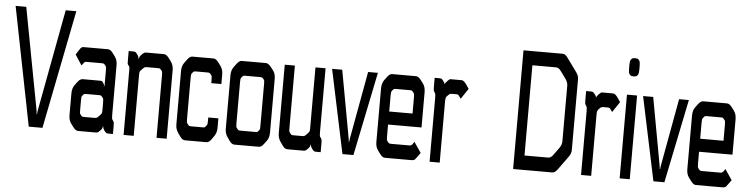

<svg xmlns="http://www.w3.org/2000/svg" viewBox="-44 -888 4234 1089"><g transform="rotate(5 2073.5 -343.5)"><path d="M179.7 -75.2H182.6Q182.6 -85 185.5 -100.6L293 -675.8H353.5L219.7 0H141.6L7.8 -675.8H68.4L176.8 -100.6Q179.7 -85 179.7 -75.2Z M562.5 -38.1H560.5Q560.5 -26.4 547.9 -13.7Q537.1 -2.9 533.2 -1.5Q529.3 0 518.6 0H422.9Q408.2 0 394.5 -18.6L379.9 -38.1Q366.2 -56.6 366.2 -85.9V-209Q366.2 -238.3 379.9 -256.8L394.5 -276.4Q408.2 -294.9 422.9 -294.9H518.6Q529.3 -294.9 532.2 -293.5Q535.2 -292 540 -285.2Q546.9 -275.4 547.9 -266.6H549.8V-355.5Q549.8 -370.1 548.8 -374.5Q547.9 -378.9 542.5 -385.3Q537.1 -391.6 534.2 -393.1Q531.2 -394.5 520.5 -394.5H434.6Q427.7 -394.5 423.8 -390.6Q416 -380.9 409.2 -372.1L371.1 -430.7L383.8 -451.2Q393.6 -466.8 396.5 -469.7Q402.3 -476.6 414.1 -476.6H550.8Q565.4 -476.6 579.1 -458L592.8 -439.5Q607.4 -419.9 607.4 -391.6V-105.5Q607.4 -90.8 608.4 -86.9Q609.4 -83 614.3 -76.2Q619.1 -69.3 620.1 -64.9Q621.1 -60.5 621.1 -46.9V0H597.7Q586.9 0 583 -2.4Q579.1 -4.9 572.3 -13.7Q562.5 -26.4 562.5 -38.1ZM423.8 -173.8V-121.1Q423.8 -106.4 424.3 -102.5Q424.8 -98.6 430.2 -91.8Q435.5 -85 438.5 -83.5Q441.4 -82 452.1 -82H506.8Q517.6 -82 521.5 -84Q525.4 -85.9 535.6 -96.7Q545.9 -107.4 547.9 -111.8Q549.8 -116.2 549.8 -130.9V-173.8Q549.8 -188.5 548.8 -192.4Q547.9 -196.3 542.5 -203.1Q537.1 -210 534.2 -211.4Q531.2 -212.9 520.5 -212.9H452.1Q441.4 -212.9 438.5 -211.4Q435.5 -210 430.2 -203.1Q424.8 -196.3 424.3 -192.4Q423.8 -188.5 423.8 -173.8Z M668.9 -476.6H693.4Q704.1 -476.6 708 -474.1Q711.9 -471.7 718.8 -461.9Q728.5 -449.2 727.5 -438.5H730.5Q730.5 -450.2 743.2 -461.9Q753.9 -472.7 757.8 -474.6Q761.7 -476.6 772.5 -476.6H870.1Q883.8 -476.6 898.4 -457L912.1 -438.5Q926.8 -418.9 926.8 -390.6V0H869.1V-355.5Q869.1 -370.1 868.2 -374.5Q867.2 -378.9 861.8 -385.3Q856.4 -391.6 853.5 -393.1Q850.6 -394.5 839.8 -394.5H782.2Q771.5 -394.5 767.6 -392.6Q763.7 -390.6 753.4 -380.4Q743.2 -370.1 741.2 -365.2Q739.3 -360.4 739.3 -345.7V0H681.6V-365.2Q681.6 -379.9 681.2 -384.3Q680.7 -388.7 675.3 -395Q669.9 -401.4 669.4 -405.8Q668.9 -410.2 668.9 -430.7Z M1209 -335.9H1151.4V-355.5Q1151.4 -370.1 1150.4 -374.5Q1149.4 -378.9 1144 -385.3Q1138.7 -391.6 1135.7 -393.1Q1132.8 -394.5 1123 -394.5H1061.5Q1050.8 -394.5 1047.9 -393.1Q1044.9 -391.6 1039.6 -385.3Q1034.2 -378.9 1033.2 -374.5Q1032.2 -370.1 1032.2 -355.5V-121.1Q1032.2 -106.4 1033.2 -102.5Q1034.2 -98.6 1039.6 -91.8Q1044.9 -85 1047.9 -83.5Q1050.8 -82 1061.5 -82H1123Q1133.8 -82 1136.2 -83.5Q1138.7 -85 1144 -91.8Q1149.4 -98.6 1150.4 -103Q1151.4 -107.4 1151.4 -121.1V-140.6H1209V-85.9Q1209 -58.6 1194.3 -38.1L1180.7 -18.6Q1168 0 1152.3 0H1031.2Q1015.6 0 1002.9 -18.6L989.3 -38.1Q974.6 -58.6 974.6 -85.9V-390.6Q974.6 -418.9 989.3 -438.5L1002.9 -457Q1017.6 -476.6 1031.2 -476.6H1152.3Q1166 -476.6 1180.7 -457L1194.3 -438.5Q1209 -418.9 1209 -390.6Z M1312.5 -476.6H1451.2Q1463.9 -476.6 1479.5 -457L1494.1 -438.5Q1507.8 -420.9 1507.8 -390.6V-85.9Q1507.8 -56.6 1494.1 -38.1L1479.5 -18.6Q1465.8 0 1451.2 0H1312.5Q1296.9 0 1284.2 -18.6L1270.5 -38.1Q1255.9 -58.6 1255.9 -85.9V-390.6Q1255.9 -418.9 1270.5 -438.5L1284.2 -457Q1298.8 -476.6 1312.5 -476.6ZM1450.2 -121.1V-355.5Q1450.2 -370.1 1449.7 -374.5Q1449.2 -378.9 1443.8 -385.3Q1438.5 -391.6 1435.5 -393.1Q1432.6 -394.5 1421.9 -394.5H1342.8Q1332 -394.5 1329.1 -393.1Q1326.2 -391.6 1320.8 -385.3Q1315.4 -378.9 1314.5 -374.5Q1313.5 -370.1 1313.5 -355.5V-121.1Q1313.5 -106.4 1314.5 -102.5Q1315.4 -98.6 1320.8 -91.8Q1326.2 -85 1329.1 -83.5Q1332 -82 1342.8 -82H1421.9Q1432.6 -82 1435.5 -83.5Q1438.5 -85 1443.8 -91.8Q1449.2 -98.6 1449.7 -102.5Q1450.2 -106.4 1450.2 -121.1Z M1701.2 0H1614.3Q1598.6 0 1585.9 -18.6L1572.3 -38.1Q1557.6 -58.6 1557.6 -85.9V-476.6H1615.2V-121.1Q1615.2 -106.4 1616.2 -102.5Q1617.2 -98.6 1622.6 -91.8Q1627.9 -85 1630.9 -83.5Q1633.8 -82 1644.5 -82H1689.5Q1700.2 -82 1704.1 -84Q1708 -85.9 1718.3 -96.7Q1728.5 -107.4 1730.5 -111.8Q1732.4 -116.2 1732.4 -130.9V-476.6H1790V-110.4Q1790 -95.7 1791 -91.8Q1792 -87.9 1796.9 -81.1Q1801.8 -74.2 1802.7 -69.8Q1803.7 -65.4 1803.7 -51.8V0H1780.3Q1769.5 0 1765.6 -2.4Q1761.7 -4.9 1754.9 -13.7Q1745.1 -26.4 1745.1 -38.1H1743.2Q1743.2 -26.4 1730.5 -13.7Q1719.7 -2.9 1715.8 -1.5Q1711.9 0 1701.2 0Z M1962.9 -96.7 2032.2 -476.6H2087.9L1990.2 0H1927.7L1827.1 -476.6H1884.8L1954.1 -96.7Q1957 -81.1 1957 -73.2H1960Q1960 -81.1 1962.9 -96.7Z M2328.1 -105.5 2369.1 -44.9 2351.6 -20.5Q2340.8 -5.9 2337.9 -3.9Q2330.1 0 2322.3 0Q2322.3 0 2168.9 0Q2155.3 0 2141.6 -18.6L2127 -38.1Q2113.3 -56.6 2113.3 -85.9V-390.6Q2113.3 -419.9 2127 -438.5L2141.6 -458Q2155.3 -476.6 2168.9 -476.6H2304.7Q2319.3 -476.6 2333 -458L2347.7 -438.5Q2361.3 -419.9 2361.3 -390.6V-189.5H2170.9V-121.1Q2170.9 -106.4 2171.9 -102.5Q2172.9 -98.6 2178.2 -91.8Q2183.6 -85 2186.5 -83.5Q2189.5 -82 2199.2 -82H2303.7Q2310.5 -82 2315.4 -86.9Q2323.2 -94.7 2328.1 -105.5ZM2303.7 -263.7V-355.5Q2303.7 -370.1 2302.7 -374Q2301.8 -377.9 2296.4 -384.8Q2291 -391.6 2288.6 -393.1Q2286.1 -394.5 2275.4 -394.5H2199.2Q2188.5 -394.5 2186 -393.1Q2183.6 -391.6 2178.2 -384.8Q2172.9 -377.9 2171.9 -373.5Q2170.9 -369.1 2170.9 -355.5V-263.7Z M2411.1 -476.6H2434.6Q2445.3 -476.6 2449.2 -475.1Q2453.1 -473.6 2460 -464.8Q2469.7 -453.1 2469.7 -446.3H2471.7Q2471.7 -452.1 2484.4 -464.8Q2496.1 -476.6 2500 -476.6Q2505.9 -476.6 2511.7 -476.6H2564.5Q2578.1 -476.6 2594.7 -451.2L2608.4 -430.7L2568.4 -371.1L2561.5 -380.9Q2553.7 -392.6 2549.8 -393.6Q2546.9 -394.5 2540 -394.5H2519.5Q2507.8 -394.5 2502.9 -391.6Q2500 -389.6 2489.3 -378.9Q2487.3 -377 2482.4 -366.2Q2481.4 -363.3 2481.4 -345.7V0H2423.8V-364.3Q2423.8 -378.9 2422.9 -383.3Q2421.9 -387.7 2417.5 -394.5Q2413.1 -401.4 2412.1 -405.3Q2411.1 -409.2 2411.1 -422.9Z M2899.4 0V-675.8H3123Q3137.7 -675.8 3151.4 -656.2L3208 -578.1Q3221.7 -559.6 3221.7 -539.1V-136.7Q3221.7 -116.2 3208 -97.7L3151.4 -19.5Q3136.7 0 3123 0ZM3164.1 -179.7V-498Q3164.1 -516.6 3149.4 -537.1L3121.1 -576.2Q3107.4 -595.7 3092.8 -595.7H2957V-82H3092.8Q3107.4 -82 3121.1 -101.6L3149.4 -140.6Q3164.1 -161.1 3164.1 -179.7Z M3273.4 -476.6H3296.9Q3307.6 -476.6 3311.5 -475.1Q3315.4 -473.6 3322.3 -464.8Q3332 -453.1 3332 -446.3H3334Q3334 -452.1 3346.7 -464.8Q3358.4 -476.6 3362.3 -476.6Q3368.2 -476.6 3374 -476.6H3426.8Q3440.4 -476.6 3457 -451.2L3470.7 -430.7L3430.7 -371.1L3423.8 -380.9Q3416 -392.6 3412.1 -393.6Q3409.2 -394.5 3402.3 -394.5H3381.8Q3370.1 -394.5 3365.2 -391.6Q3362.3 -389.6 3351.6 -378.9Q3349.6 -377 3344.7 -366.2Q3343.8 -363.3 3343.8 -345.7V0H3286.1V-364.3Q3286.1 -378.9 3285.2 -383.3Q3284.2 -387.7 3279.8 -394.5Q3275.4 -401.4 3274.4 -405.3Q3273.4 -409.2 3273.4 -422.9Z M3563.5 -646.5Q3563.5 -646.5 3563.5 -623Q3563.5 -602.5 3558.6 -594.7L3556.6 -591.8L3552.7 -587.9Q3547.9 -583 3536.1 -583H3532.2Q3520.5 -583 3515.6 -587.9L3511.7 -591.8L3509.8 -594.7Q3504.9 -602.5 3504.9 -623Q3504.9 -623 3504.9 -646.5Q3504.9 -667 3509.8 -674.8L3511.7 -677.7L3515.6 -681.6Q3520.5 -686.5 3532.2 -686.5H3536.1Q3547.9 -686.5 3552.7 -681.6L3556.6 -677.7L3558.6 -674.8Q3563.5 -667 3563.5 -646.5ZM3563.5 -476.6V0H3505.9V-476.6Z M3733.4 -96.7 3802.7 -476.6H3858.4L3760.7 0H3698.2L3597.7 -476.6H3655.3L3724.6 -96.7Q3727.5 -81.1 3727.5 -73.2H3730.5Q3730.5 -81.1 3733.4 -96.7Z M4098.6 -105.5 4139.6 -44.9 4122.1 -20.5Q4111.3 -5.9 4108.4 -3.9Q4100.6 0 4092.8 0Q4092.8 0 3939.5 0Q3925.8 0 3912.1 -18.6L3897.5 -38.1Q3883.8 -56.6 3883.8 -85.9V-390.6Q3883.8 -419.9 3897.5 -438.5L3912.1 -458Q3925.8 -476.6 3939.5 -476.6H4075.2Q4089.8 -476.6 4103.5 -458L4118.2 -438.5Q4131.8 -419.9 4131.8 -390.6V-189.5H3941.4V-121.1Q3941.4 -106.4 3942.4 -102.5Q3943.4 -98.6 3948.7 -91.8Q3954.1 -85 3957 -83.5Q3960 -82 3969.7 -82H4074.2Q4081.1 -82 4085.9 -86.9Q4093.8 -94.7 4098.6 -105.5ZM4074.2 -263.7V-355.5Q4074.2 -370.1 4073.2 -374Q4072.3 -377.9 4066.9 -384.8Q4061.5 -391.6 4059.1 -393.1Q4056.6 -394.5 4045.9 -394.5H3969.7Q3959 -394.5 3956.5 -393.1Q3954.1 -391.6 3948.7 -384.8Q3943.4 -377.9 3942.4 -373.5Q3941.4 -369.1 3941.4 -355.5V-263.7Z"/></g></svg>

Font: Vancouver Drive
Style: Regular
Weight: 400
Designer: Valery Zaveryaev
Foundry: Cyreal (www.cyreal.org)
Version: Version 1.06